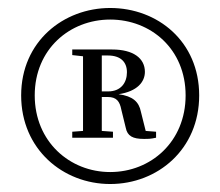

<svg xmlns="http://www.w3.org/2000/svg" viewBox="-20 -807 552 481"><path d="M67 -568C67 -684 155 -758 256 -758C358 -758 445 -684 445 -568C445 -452 358 -376 256 -376C155 -376 67 -452 67 -568ZM33 -568C33 -433 138 -346 256 -346C375 -346 479 -433 479 -568C479 -703 375 -787 256 -787C139 -787 33 -703 33 -568ZM188 -462H263V-477L235 -479V-564H250C272 -564 280 -553 284 -532L295 -487C299 -466 313 -459 340 -459C353 -459 357 -459 371 -462V-477L345 -479L333 -527C328 -552 313 -566 277 -571C324 -578 343 -602 343 -627C343 -661 314 -683 261 -683H161V-669L188 -666V-479L161 -477V-462ZM235 -668H250C283 -668 298 -651 298 -626C298 -600 283 -578 251 -578H235Z"/></svg>

Font: Noto Serif CJK SC SemiBold
Style: Regular
Weight: 600
Designer: Ryoko NISHIZUKA 西塚涼子 (kana & ideographs); Frank Grießhammer (Latin, Greek & Cyrillic); Wenlong ZHANG 张文龙 (bopomofo); San
Foundry: Adobe
Version: Version 2.001;hotconv 1.1.0;makeotfexe 2.6.0